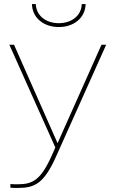

<svg xmlns="http://www.w3.org/2000/svg" viewBox="-20 -737 559 944"><path d="M31 168V186C44 187 57 187 69 187C151 187 196 165 255 34L502 -517H479L263 -33L49 -517H26L252 -12L234 29C180 149 140 169 68 169C56 169 44 169 31 168ZM269 -604C341 -604 399 -647 401 -717H382C380 -659 331 -623 269 -623C207 -623 158 -659 156 -717H137C139 -647 197 -604 269 -604Z"/></svg>

Font: Chess Sans Thin
Style: Regular
Weight: 100
Designer: Wolf Bōese
Foundry: Wolf Bōese
Version: Version 7.223;Glyphs 3.3 (3306)